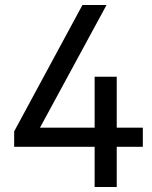

<svg xmlns="http://www.w3.org/2000/svg" viewBox="-20 -753 610 773"><path d="M361 -444V-239H141L409 -733H312L37 -224V-162H361V0H450V-162H555V-239H450V-444Z"/></svg>

Font: Matrixport Regular
Style: Regular
Weight: 400
Designer: Ninad Kale (Devanagari), Jonny Pinhorn (Latin)
Foundry: Indian Type Foundry
Version: Version 3.200;PS 1.000;hotconv 16.6.54;makeotf.lib2.5.65590